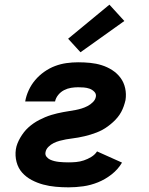

<svg xmlns="http://www.w3.org/2000/svg" viewBox="-20 -795 640 823"><path d="M274 8Q246 8 218.5 5.5Q191 3 165 -4Q139 -11 115.5 -23.5Q92 -36 75 -55Q58 -74 51 -100.5Q44 -127 48 -155Q50 -168 55 -180.5Q60 -193 67 -205Q74 -217 82.5 -228Q91 -239 101.5 -248.5Q112 -258 123.5 -266Q135 -274 147.5 -280.5Q160 -287 173 -292.5Q186 -298 199 -302Q212 -306 225 -309Q238 -312 251 -314.5Q264 -317 277.5 -319Q291 -321 304 -323.5Q317 -326 330 -330Q343 -334 355.5 -340.5Q368 -347 378.5 -357.5Q389 -368 391 -381Q393 -393 384 -402Q375 -411 363.5 -415Q352 -419 339.5 -420Q327 -421 315 -421Q300 -421 284.5 -418.5Q269 -416 254.5 -408.5Q240 -401 229.5 -388Q219 -375 216 -360H88Q92 -384 103 -408Q114 -432 131 -452Q148 -472 170 -487.5Q192 -503 216 -512Q240 -521 265 -524.5Q290 -528 315 -528Q341 -528 366.5 -525.5Q392 -523 416 -515.5Q440 -508 461 -494.5Q482 -481 496.5 -461.5Q511 -442 516.5 -417Q522 -392 518 -366Q515 -353 510.5 -340Q506 -327 499.5 -315Q493 -303 484 -292Q475 -281 464.5 -271.5Q454 -262 442.5 -253.5Q431 -245 419 -238.5Q407 -232 394 -227Q381 -222 368 -218Q355 -214 342 -211Q329 -208 315.5 -205.5Q302 -203 289 -201.5Q276 -200 262.5 -197.5Q249 -195 236 -191.5Q223 -188 210.5 -182Q198 -176 187.5 -165.5Q177 -155 175 -142Q173 -131 179.5 -123Q186 -115 194.5 -111Q203 -107 213 -104.5Q223 -102 233 -101Q243 -100 253 -99.5Q263 -99 274 -99Q290 -99 306.5 -100.5Q323 -102 339.5 -107.5Q356 -113 371.5 -122.5Q387 -132 396 -146L503 -98Q486 -69 458.5 -47.5Q431 -26 400 -13.5Q369 -1 337 3.5Q305 8 274 8ZM325 -571 272 -629 449 -775 513 -705Z"/></svg>

Font: Iosevka SS04 XBd Ex
Style: Italic
Weight: 800
Width: 7
Italic angle: -9°
Monospace: yes
Designer: Belleve Invis
Foundry: Belleve Invis
Version: Version 19.0.0; ttfautohint (v1.8.4)